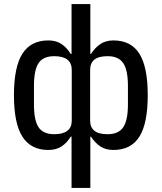

<svg xmlns="http://www.w3.org/2000/svg" viewBox="-20 -730 800 950"><path d="M334 -54H330Q311 -23 284.5 -5.5Q258 12 219 12Q133 12 91 -53.5Q49 -119 49 -259Q49 -399 91 -464.5Q133 -530 219 -530Q258 -530 284.5 -512Q311 -494 330 -463H334V-710H427V-463H430Q450 -494 476.5 -512Q503 -530 541 -530Q628 -530 669.5 -464.5Q711 -399 711 -259Q711 -119 669.5 -53.5Q628 12 541 12Q503 12 476.5 -5.5Q450 -23 430 -54H427V200H334ZM248 -66Q335 -66 335 -133V-384Q335 -452 248 -452Q194 -452 171 -418Q148 -384 148 -304V-213Q148 -134 171 -100Q194 -66 248 -66ZM513 -66Q566 -66 589.5 -100Q613 -134 613 -213V-304Q613 -384 589.5 -418Q566 -452 513 -452Q468 -452 447 -435Q426 -418 426 -384V-133Q426 -100 447 -83Q468 -66 513 -66Z"/></svg>

Font: IBM Plex Sans Text
Style: Regular
Weight: 450
Designer: Mike Abbink, Paul van der Laan, Pieter van Rosmalen
Foundry: Bold Monday
Version: Version 3.005